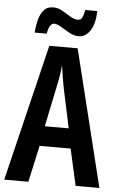

<svg xmlns="http://www.w3.org/2000/svg" viewBox="-61 -958 618 999"><g transform="rotate(5 248.5 -458.0)"><path d="M373 0 330 -191H168L126 0H0L173 -714H321L497 0ZM267 -501Q261 -533 256 -563.5Q251 -594 248 -619Q243 -566 229 -502L186 -295H311ZM91 -776Q93 -807 100.5 -839Q108 -871 126 -893Q144 -915 176 -915Q202 -915 225 -901.5Q248 -888 269 -875Q290 -862 310 -862Q324 -862 331.5 -876.5Q339 -891 343 -916H406Q404 -848 380 -812.5Q356 -777 321 -777Q296 -777 271.5 -790.5Q247 -804 225.5 -817.5Q204 -831 188 -831Q177 -831 167.5 -817Q158 -803 154 -776Z"/></g></svg>

Font: Noto Sans Arabic ExtCond SemBd
Style: Regular
Weight: 600
Width: 2
Designer: Monotype Design Team, Nadine Chahine, Nizar Qandah and Khaled Hosny
Foundry: Monotype Imaging Inc.
Version: Version 2.012; ttfautohint (v1.8.4.7-5d5b)